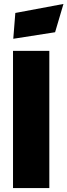

<svg xmlns="http://www.w3.org/2000/svg" viewBox="-20 -952 341 972"><path d="M45.9 0V-694.5H229.7V0ZM47.2 -755.7 57.6 -886.4 301.3 -932 258.9 -788.8Z"/></svg>

Font: Titillium Web SemiBold
Style: Regular
Weight: 600
Designer: Mohamed Gaber, Accademia di Belle Arti di Urbino
Foundry: Kief Type Foundry, Accademia di Belle Arti di Urbino
Version: Version 3.000; ttfautohint (v1.8.4)